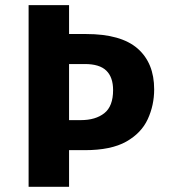

<svg xmlns="http://www.w3.org/2000/svg" viewBox="-20 -717 649 737"><path d="M571.8 -374Q571.8 -313 547.1 -259.5Q522.5 -206.1 464.4 -173.3Q406.2 -140.6 305.7 -140.6H245.1V0H89.8V-697.3H245.1V-586.4H310.5Q444.3 -586.4 508.1 -530.8Q571.8 -475.1 571.8 -374ZM245.1 -255.9H290Q346.7 -255.9 380.4 -282.5Q414.1 -309.1 414.1 -371.1Q414.1 -420.4 388.2 -445.8Q362.3 -471.2 305.7 -471.2H245.1Z"/></svg>

Font: Lunasima
Style: Bold
Weight: 700
Designer: The DocRepair Project, Monotype Design Team
Foundry: Google
Version: Version 2.009